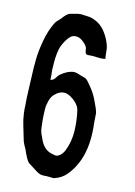

<svg xmlns="http://www.w3.org/2000/svg" viewBox="-76 -692 519 740"><g transform="rotate(10 183.5 -322.0)"><path d="M154.8 -330.6Q145 -327.6 136.7 -320.8Q128.4 -314.5 123.5 -307.9Q118.7 -301.3 115 -290.8Q111.3 -280.3 109.6 -272.7Q107.9 -265.1 107.2 -252.2Q106.4 -239.3 106.2 -233.2Q106 -227.1 106 -214.4Q106 -181.6 107.9 -171.9Q108.4 -167.5 110.1 -162.4Q111.8 -157.2 114.3 -150.9Q116.7 -144.5 117.7 -141.6Q131.8 -100.1 165.5 -91.8Q166.5 -91.3 171.4 -89.8Q176.3 -88.4 177.7 -88.4Q179.2 -88.4 183.6 -88.4Q193.8 -90.8 201.7 -98.9Q209.5 -106.9 212.9 -114Q216.3 -121.1 221.2 -133.3Q234.9 -167.5 234.9 -218.3Q234.9 -227.5 234.4 -237.3Q232.4 -277.8 227.1 -288.1Q216.8 -308.1 195.3 -322.8Q180.2 -333 167 -332.5Q161.1 -332.5 154.8 -330.6ZM107.4 -372.6Q116.2 -372.6 121.1 -376.7Q126 -380.9 130.9 -387.7Q135.3 -394 141.1 -397.9Q168.9 -417.5 192.9 -417.5Q195.8 -417 198.2 -417Q200.2 -417 206.1 -415Q210 -413.6 215.1 -411.4Q220.2 -409.2 222.2 -408.2Q223.6 -407.7 228.8 -406Q233.9 -404.3 237.1 -403.1Q240.2 -401.9 242.7 -399.9Q245.6 -397.5 248.5 -394Q251.5 -390.6 254.6 -385.7Q257.8 -380.9 259.3 -378.9Q280.3 -350.6 291.5 -316.9Q292 -314.9 296.9 -302Q301.8 -289.1 302.7 -282.2Q304.7 -278.8 303.7 -260.7Q303.2 -241.2 303.2 -239.7Q303.7 -229 303.7 -218.3Q303.7 -131.3 271.5 -73.7Q255.9 -45.9 236.3 -26.9Q217.8 -8.8 190.9 -2Q188.5 -1 184.1 -1.2Q179.7 -1.5 176.8 -2Q173.8 -2.4 169.7 -2.9Q165.5 -3.4 163.1 -3.4Q160.6 -3.9 157.5 -3.9Q154.3 -3.9 151.4 -3.9Q148.4 -3.9 145.3 -4.2Q142.1 -4.4 139.2 -4.9Q136.2 -5.4 133.8 -6.3Q127.9 -8.3 121.3 -12.7Q114.7 -17.1 106.4 -23.9Q98.1 -30.8 95.2 -32.7Q94.2 -33.7 90.1 -36.4Q85.9 -39.1 83.5 -41.3Q81.1 -43.5 79.6 -45.9Q75.7 -52.2 72.3 -59.6Q68.8 -66.9 65.2 -77.4Q61.5 -87.9 60.1 -92.3Q58.6 -94.7 55.9 -101.3Q53.2 -107.9 51.8 -111.3Q50.3 -114.7 48.6 -120.4Q46.9 -126 46.4 -130.9Q44.9 -139.2 42.2 -151.6Q39.6 -164.1 37.6 -173.3Q35.6 -182.6 33.7 -194.1Q31.7 -205.6 31.2 -215.3Q29.8 -225.6 29.8 -245.6Q29.8 -249 30.3 -252.4Q30.3 -277.8 30.8 -289.8Q31.2 -301.8 32.7 -327.1Q34.2 -352.5 34.7 -364.3Q36.6 -410.6 40.3 -442.9Q43.9 -475.1 54.9 -515.6Q65.9 -556.2 85 -587.9Q86.4 -590.8 89.1 -594Q91.8 -597.2 94 -599.1Q96.2 -601.1 99.6 -604Q103 -606.9 105 -608.9Q107.4 -610.8 111.1 -615Q114.7 -619.1 117.4 -621.8Q120.1 -624.5 124 -627.7Q127.9 -630.9 131.3 -632.8Q134.8 -634.8 138.9 -635.7Q143.1 -636.7 149.4 -637.7Q152.8 -638.2 157.2 -639.2Q168.5 -641.6 181.6 -641.6L216.8 -636.7Q247.6 -627.9 266.6 -606Q277.8 -593.3 288.1 -572.3Q297.4 -552.2 300.8 -533.7Q301.8 -528.3 301.8 -511.7Q301.8 -496.6 303.2 -488.8Q297.4 -487.3 289.6 -487.3Q281.7 -487.3 275.1 -488.3Q268.6 -489.3 260.3 -490.2Q252 -491.2 246.6 -491.2Q245.6 -491.2 241.7 -491.2Q237.8 -491.2 235.6 -491.2Q233.4 -491.2 230.5 -491.9Q227.5 -492.7 226.1 -494.6Q223.6 -497.6 222.9 -506.6Q222.2 -515.6 221.7 -518.1Q217.8 -528.3 206.3 -539.3Q194.8 -550.3 185.1 -552.7Q167.5 -557.6 155.8 -548.3Q144 -539.1 132.3 -520.5Q127.9 -513.2 124.5 -505.9Q121.1 -498.5 118.9 -490Q116.7 -481.4 115.2 -475.3Q113.8 -469.2 112.5 -458.7Q111.3 -448.2 110.8 -443.6Q110.4 -439 109.6 -426.5Q108.9 -414.1 108.4 -410.2Q108.4 -407.7 108.9 -391.4Q109.4 -375 107.4 -372.6Z"/></g></svg>

Font: LaylaThuluth
Style: Regular
Weight: 400
Version: Version 2.0